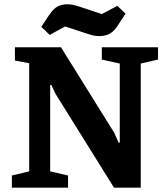

<svg xmlns="http://www.w3.org/2000/svg" viewBox="-20 -866 769 886"><path d="M34.8 0V-56.1L114.8 -75.3V-574.3L48.8 -586.7V-648H261.3L507.1 -253.4L527.4 -207.7H532.7V-572.7L449.8 -591.1V-648H709.2V-591.1L629.5 -572.7V0H506.1L235.9 -433.5L216.9 -474.1H211.5V-75.3L294 -56.1V0ZM439.9 -699.4Q424.9 -699.4 411.6 -702.1Q398.4 -704.9 381 -710.9L280.3 -743.9L209.3 -704.9L170.6 -742.1L205.4 -794.8Q227.6 -827.9 247.9 -837.1Q268.2 -846.4 289.4 -846.4Q304.4 -846.4 318 -843.4Q331.6 -840.3 349.8 -834.3L449.7 -801.1L521.5 -839.2L559.4 -802.9L524.6 -750.1Q503.2 -717.1 482.1 -708.2Q461 -699.4 439.9 -699.4Z"/></svg>

Font: Faustina Light
Style: Regular
Weight: 300
Designer: Alfonso Garcia
Foundry: http://www.omnibus-type.com
Version: Version 1.200